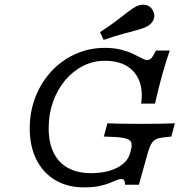

<svg xmlns="http://www.w3.org/2000/svg" viewBox="-20 -786 781 817"><path d="M337.1 11.3Q266.9 11.3 214.9 -19.8Q162.9 -50.8 134.7 -107.3Q106.5 -163.7 106.5 -239.5Q106.5 -311.3 131 -373.8Q155.6 -436.3 199.2 -483.1Q242.7 -529.8 300.8 -556Q358.9 -582.3 426.6 -582.3Q465.3 -582.3 495.2 -574.6Q525 -566.9 546.8 -556.5Q568.5 -546 583.1 -538.3Q597.6 -530.6 605.6 -530.6Q616.9 -530.6 624.6 -539.1Q632.3 -547.6 643.5 -571H702.4Q687.1 -527.4 671.8 -473.4Q656.5 -419.4 639.5 -345.2H580.6Q592.7 -428.2 551.6 -477.8Q510.5 -527.4 426.6 -527.4Q376.6 -527.4 333.1 -505.2Q289.5 -483.1 256.9 -444Q224.2 -404.8 205.6 -352.8Q187.1 -300.8 187.1 -241.1Q187.1 -179 208.1 -136.3Q229 -93.5 269.4 -71.4Q309.7 -49.2 367.7 -49.2Q433.1 -49.2 478.2 -72.2Q523.4 -95.2 533.9 -135.5L536.3 -144.4Q543.5 -169.4 537.5 -181.9Q531.5 -194.4 504.8 -199.2Q478.2 -204 421.8 -204.8L437.1 -261.3Q454 -260.5 491.1 -259.7Q528.2 -258.9 582.3 -258.9Q630.6 -258.9 665.3 -259.7Q700 -260.5 724.2 -261.3L708.9 -204.8Q675 -202.4 656.5 -198Q637.9 -193.5 627.8 -179.8Q617.7 -166.1 608.9 -135.5L571 0H512.1Q512.1 -12.9 508.5 -18.5Q504.8 -24.2 496 -24.2Q487.1 -24.2 475 -19Q462.9 -13.7 444.8 -6.5Q426.6 0.8 400.4 6Q374.2 11.3 337.1 11.3ZM421 -616.1 405.6 -649.2Q446.8 -675.8 476.2 -698.4Q505.6 -721 526.2 -736.7Q546.8 -752.4 559.7 -758.9Q582.3 -769.4 602 -764.5Q621.8 -759.7 631.5 -739.5Q641.1 -720.2 633.1 -701.6Q625 -683.1 602.4 -671.8Q585.5 -663.7 560.9 -657.3Q536.3 -650.8 502 -641.5Q467.7 -632.3 421 -616.1Z"/></svg>

Font: Playfair 5pt SemiExpanded Light
Style: Italic
Weight: 300
Width: 6
Italic angle: -15.6°
Designer: Claus Eggers Sørensen
Foundry: Claus Eggers Sørensen
Version: Version 2.203